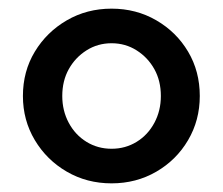

<svg xmlns="http://www.w3.org/2000/svg" viewBox="-20 -731 516 444"><path d="M238 -307Q181 -307 134.5 -334Q88 -361 60.5 -407Q33 -453 33 -509Q33 -566 60.5 -611.5Q88 -657 134.5 -684Q181 -711 238 -711Q295 -711 341.5 -684Q388 -657 415 -611.5Q442 -566 442 -509Q442 -453 415 -407Q388 -361 341.5 -334Q295 -307 238 -307ZM238 -387Q270 -387 296 -403Q322 -419 337 -447Q352 -475 352 -509Q352 -544 337 -571Q322 -598 296 -614.5Q270 -631 238 -631Q206 -631 180 -614.5Q154 -598 139 -571Q124 -544 124 -509Q124 -475 139 -447Q154 -419 180 -403Q206 -387 238 -387Z"/></svg>

Font: Red Hat Text Medium
Style: Regular
Weight: 500
Designer: Pentagram, MCKL
Foundry: Pentagram, MCKL
Version: Version 1.023